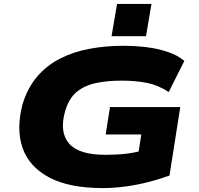

<svg xmlns="http://www.w3.org/2000/svg" viewBox="-20 -950 1016 981"><path d="M506 11Q333 11 231 -43.5Q129 -98 95.5 -194Q62 -290 95 -417Q121 -502 170.5 -559.5Q220 -617 288.5 -651.5Q357 -686 439 -701Q521 -716 607 -716Q670 -716 728 -709Q786 -702 836.5 -685Q887 -668 922 -639L842 -480Q788 -515 731 -526.5Q674 -538 601 -538Q530 -538 471.5 -526Q413 -514 372 -480.5Q331 -447 312 -379Q283 -274 333 -216.5Q383 -159 518 -159Q577 -159 624 -164.5Q671 -170 720 -184L683 -142L702 -263H520L542 -403H901L846 -53Q797 -35 738.5 -20Q680 -5 620 3Q560 11 506 11ZM550 -765 578 -930H754L726 -765Z"/></svg>

Font: Nunito Sans 7pt Expanded Black
Style: Italic
Weight: 900
Width: 7
Italic angle: -9°
Designer: Vernon Adams
Foundry: Vernon Adams
Version: Version 3.101;gftools[0.9.27]